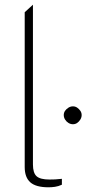

<svg xmlns="http://www.w3.org/2000/svg" viewBox="-20 -790 404 816"><path d="M186 6Q133 6 109 -15Q85 -36 85 -80V-738L120 -770V-91Q120 -55 135.5 -41Q151 -27 190 -27Q201 -27 214 -27.5Q227 -28 243 -30V-5Q228 2 213.5 4Q199 6 186 6ZM290 -262Q280 -262 271 -267.5Q262 -273 256.5 -282Q251 -291 251 -301Q251 -311 256.5 -319Q262 -327 271 -332.5Q280 -338 290 -338Q300 -338 308 -332.5Q316 -327 321.5 -319Q327 -311 327 -301Q327 -291 321.5 -282Q316 -273 308 -267.5Q300 -262 290 -262Z"/></svg>

Font: REM Thin
Style: Regular
Weight: 250
Designer: Octavio Pardo
Foundry: Ashler Design
Version: Version 1.005;gftools[0.9.28]